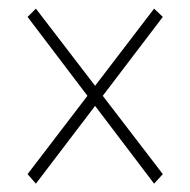

<svg xmlns="http://www.w3.org/2000/svg" viewBox="-20 -531 448 452"><path d="M64.5 -98.6 44.9 -121.1 342.8 -510.7 363.3 -491.2ZM342.8 -98.6 44.9 -491.2 64.5 -510.7 363.3 -121.1Z"/></svg>

Font: Reddit Sans Condensed ExtraLight
Style: Regular
Weight: 250
Version: Version 1.014